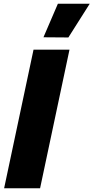

<svg xmlns="http://www.w3.org/2000/svg" viewBox="-20 -1005 499 1025"><path d="M345 -805 212 -806 289 -985H459ZM2 0 159 -740H351L194 0Z"/></svg>

Font: Be Vietnam Pro Black
Style: Italic
Weight: 900
Italic angle: -12°
Designer: Lam Bao, Tony Le, Vietanh Nguyen
Foundry: Yellow Type Foundry
Version: Version 1.002; ttfautohint (v1.8.3)